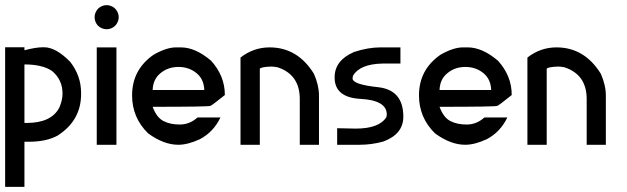

<svg xmlns="http://www.w3.org/2000/svg" viewBox="-20 -564 2441 748"><path d="M0 -379.9H75.2V-368.2Q119.6 -379.9 147.5 -379.9H151.4Q197.8 -379.9 253.4 -323.2Q295.9 -268.6 295.9 -202.6V-197.3Q295.9 -94.2 204.1 -35.6Q160.2 -11.7 90.8 -11.7H75.2V164.1H0ZM75.2 -313V-85H83.5Q179.7 -85 210.9 -144.5Q223.6 -173.3 223.6 -199.7Q223.6 -253.4 182.6 -287.6Q145 -313 75.2 -313Z M356.9 -379.4H433.6V0H356.9ZM395.5 -543.9Q407.2 -543.9 418.5 -537.8Q429.7 -531.7 436 -520.5Q442.4 -509.3 442.4 -497.1Q442.4 -484.9 436 -473.6Q429.7 -462.4 418.7 -456.3Q407.7 -450.2 395.5 -450.2Q383.3 -450.2 372.1 -456.3Q360.8 -462.4 354.7 -473.6Q348.6 -484.9 348.6 -497.1Q348.6 -509.3 355 -520.5Q361.3 -531.7 372.3 -537.8Q383.3 -543.9 395.5 -543.9Z M775.9 -213.4Q774.4 -254.9 746.6 -278.3Q716.8 -303.2 675.3 -303.2Q633.8 -303.2 604.5 -278.3Q576.2 -254.9 574.7 -213.4ZM666 -379.4H684.6Q741.2 -379.4 802.2 -327.6Q856 -268.6 856 -193.8Q808.1 -155.3 800 -151.6Q792 -147.9 574.7 -147.9Q589.8 -106.4 616.7 -92.5Q643.6 -78.6 681.4 -78.9Q719.2 -79.1 749.5 -106.4H838.9Q811.5 -49.3 758.3 -21.5Q711.4 0 674.8 0Q617.7 0 557.1 -44.4Q494.6 -105.5 494.6 -192.4Q494.6 -292.5 578.1 -350.6Q628.4 -379.4 666 -379.4Z M1030.3 -379.4Q1139.6 -379.4 1203.1 -276.4Q1222.7 -231.9 1222.7 -191.4V0H1147.9V-178.2Q1147.9 -273.4 1061.5 -301.8Q1047.4 -304.7 1036.1 -304.7Q996.1 -303.2 992.2 -295.9V0H917V-339.8Q967.8 -379.4 1030.3 -379.4Z M1461.9 -379.4H1540V-316.4H1470.7Q1382.3 -314.9 1355 -268.6L1353.5 -258.8Q1353.5 -234.9 1452.4 -224.4Q1551.3 -213.9 1551.3 -109.4Q1551.3 -41.5 1473.6 -12.7Q1428.2 0 1381.3 0H1293.5V-64.5L1365.7 -63Q1457.5 -63 1485.4 -107.9L1486.8 -117.7Q1486.8 -173.3 1385.3 -178.7Q1283.7 -184.1 1283.7 -261.7V-263.2Q1283.7 -328.6 1358.9 -361.3Q1413.6 -379.4 1461.9 -379.4Z M1893.6 -213.4Q1892.1 -254.9 1864.3 -278.3Q1834.5 -303.2 1793 -303.2Q1751.5 -303.2 1722.2 -278.3Q1693.8 -254.9 1692.4 -213.4ZM1783.7 -379.4H1802.2Q1858.9 -379.4 1919.9 -327.6Q1973.6 -268.6 1973.6 -193.8Q1925.8 -155.3 1917.7 -151.6Q1909.7 -147.9 1692.4 -147.9Q1707.5 -106.4 1734.4 -92.5Q1761.2 -78.6 1799.1 -78.9Q1836.9 -79.1 1867.2 -106.4H1956.5Q1929.2 -49.3 1876 -21.5Q1829.1 0 1792.5 0Q1735.4 0 1674.8 -44.4Q1612.3 -105.5 1612.3 -192.4Q1612.3 -292.5 1695.8 -350.6Q1746.1 -379.4 1783.7 -379.4Z M2147.9 -379.4Q2257.3 -379.4 2320.8 -276.4Q2340.3 -231.9 2340.3 -191.4V0H2265.6V-178.2Q2265.6 -273.4 2179.2 -301.8Q2165 -304.7 2153.8 -304.7Q2113.8 -303.2 2109.9 -295.9V0H2034.7V-339.8Q2085.4 -379.4 2147.9 -379.4Z"/></svg>

Font: Gasq
Style: Regular
Weight: 400
Designer: Husham Jawad
Version: Version 1.00;December 29, 2020;FontCreator 13.0.0.2683 32-bi